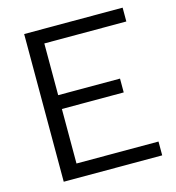

<svg xmlns="http://www.w3.org/2000/svg" viewBox="-105 -790 805 879"><g transform="rotate(-15 297.5 -350.0)"><path d="M89.1 0V-700H555.8V-634.5H167.1V-389.4H460.2V-323.9H167.1V-65.5H555.8V0Z"/></g></svg>

Font: Envelope Sans Variable
Style: Regular
Weight: 500
Designer: Andreas Rasmussen / Norman Anderson
Foundry: mail.de GmbH
Version: Version 1.150